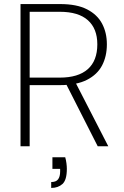

<svg xmlns="http://www.w3.org/2000/svg" viewBox="-20 -720 609 945"><path d="M81 0V-700H276Q358 -700 408.5 -674Q459 -648 482.5 -603.5Q506 -559 506 -502Q506 -443 482.5 -398Q459 -353 408 -327Q357 -301 275 -301H126V0ZM461 0 299 -319H349L513 0ZM126 -338H274Q365 -338 412 -379.5Q459 -421 459 -502Q459 -579 412.5 -620.5Q366 -662 274 -662H126ZM232 205V176Q256 176 266 162.5Q276 149 276 124V111H238V54H301Q305 68 307 83.5Q309 99 309 111Q309 166 287.5 185.5Q266 205 232 205Z"/></svg>

Font: DM Sans 9pt ExtraLight
Style: Regular
Weight: 250
Version: Version 4.004;gftools[0.9.30]